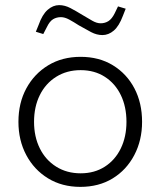

<svg xmlns="http://www.w3.org/2000/svg" viewBox="-20 -723 627 750"><path d="M294 7Q222 7 167.5 -26.5Q113 -60 82.5 -117.5Q52 -175 52 -247Q52 -321 83 -378Q114 -435 168.5 -468Q223 -501 295 -501Q367 -501 421 -468Q475 -435 505 -378Q535 -321 535 -247Q535 -175 504.5 -117Q474 -59 420 -26Q366 7 294 7ZM295 -46Q349 -46 389.5 -72Q430 -98 452 -143.5Q474 -189 474 -247Q474 -306 452 -351.5Q430 -397 389.5 -423Q349 -449 295 -449Q241 -449 199.5 -423Q158 -397 135.5 -351.5Q113 -306 113 -247Q113 -189 135.5 -143.5Q158 -98 199.5 -72Q241 -46 295 -46ZM149 -590 120 -599 131 -626Q145 -666 166 -684.5Q187 -703 211 -703Q233 -703 255 -691.5Q277 -680 303 -664Q323 -652 340.5 -642Q358 -632 373 -632Q390 -632 403.5 -640.5Q417 -649 428 -671L441 -698L471 -689L460 -661Q445 -621 424.5 -603.5Q404 -586 380 -586Q358 -586 336 -597.5Q314 -609 288 -624Q268 -637 250.5 -646.5Q233 -656 218 -656Q201 -656 187.5 -648Q174 -640 163 -617Z"/></svg>

Font: REM Medium ExtraLight
Style: Regular
Weight: 250
Version: Version 1.005;gftools[0.9.28]